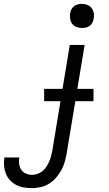

<svg xmlns="http://www.w3.org/2000/svg" viewBox="-70 -753 565 996"><path d="M97 223Q75 223 54 219.5Q33 216 14.5 206.5Q-4 197 -18 182Q-32 167 -39.5 148Q-47 129 -49 107.5Q-51 86 -47 64H30Q27 81 29.5 98Q32 115 40.5 128Q49 141 64.5 147.5Q80 154 97 154Q111 154 125 149Q139 144 150.5 134.5Q162 125 170.5 112Q179 99 185 85.5Q191 72 194.5 58.5Q198 45 201 31L292 -520H369L276 42Q272 64 266 86Q260 108 248.5 129Q237 150 221 168.5Q205 187 185 199.5Q165 212 142 217.5Q119 223 97 223ZM355 -608Q340 -608 326.5 -613Q313 -618 304.5 -629.5Q296 -641 294 -655.5Q292 -670 294 -685Q296 -695 301 -705Q306 -715 315 -721.5Q324 -728 334.5 -730.5Q345 -733 355 -733Q370 -733 383.5 -727.5Q397 -722 405.5 -710.5Q414 -699 416.5 -684.5Q419 -670 416 -655Q414 -645 409 -635Q404 -625 395 -618.5Q386 -612 375.5 -610Q365 -608 355 -608ZM159 -228V-292H415V-228Z"/></svg>

Font: Iosevka QP
Style: Italic
Weight: 400
Italic angle: -9°
Designer: Belleve Invis
Foundry: Belleve Invis
Version: Version 20.0.0; ttfautohint (v1.8.4)